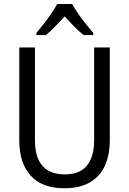

<svg xmlns="http://www.w3.org/2000/svg" viewBox="-20 -958 664 987"><path d="M544.4 -713.9V-237.8Q544.4 -159.2 518.1 -103.8Q491.7 -48.3 439.9 -19.3Q388.2 9.8 310.5 9.8Q197.3 9.8 138.2 -54.4Q79.1 -118.7 79.1 -238.3V-713.9H159.7V-236.8Q159.7 -148.4 198.7 -105Q237.8 -61.5 313 -61.5Q364.3 -61.5 397.5 -81.5Q430.7 -101.6 447.3 -140.6Q463.9 -179.7 463.9 -237.3V-713.9ZM351.1 -937.5Q362.8 -915.5 381.6 -888.2Q400.4 -860.8 421.4 -834.5Q442.4 -808.1 459.5 -788.1V-777.8H409.7Q386.2 -796.4 361.6 -821.5Q336.9 -846.7 312.5 -873.5Q288.1 -847.2 263.2 -821.5Q238.3 -795.9 215.8 -777.8H167V-788.1Q185.1 -809.6 205.6 -836.2Q226.1 -862.8 244.4 -889.4Q262.7 -916 273.9 -937.5Z"/></svg>

Font: Open Sans SemiCondensed
Style: Regular
Weight: 400
Width: 4
Designer: Monotype Design Team
Foundry: Monotype Imaging Inc.
Version: Version 3.000